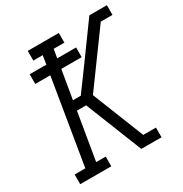

<svg xmlns="http://www.w3.org/2000/svg" viewBox="-170 -865 950 996"><g transform="rotate(-30 304.5 -367.5)"><path d="M25 0V-58H89L173 -567H83V-625H183L191 -677H135V-735H321V-677H257L248 -625H361V-567H239L210 -396H257L361 -538L504 -735H609V-677H539L313 -367L436 -58H512V0H391L256 -339H201L154 -58H211V0Z"/></g></svg>

Font: Iosevka Curly Slab LtEx
Style: Italic
Weight: 300
Width: 7
Italic angle: -9°
Monospace: yes
Designer: Belleve Invis
Foundry: Belleve Invis
Version: Version 11.1.0; ttfautohint (v1.8.3)